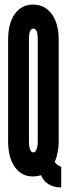

<svg xmlns="http://www.w3.org/2000/svg" viewBox="-20 -763 314 839"><path d="M247.5 56V-34.5Q231.5 -38.5 218.5 -55.5Q226.5 -70 231.5 -95.5Q236.5 -121 236.5 -143.5V-591.5Q236 -661.5 205.8 -702.2Q175.5 -743 124.5 -743Q74.5 -743 45.2 -702.8Q16 -662.5 15.5 -591.5V-143.5Q16 -74 45 -33Q74 8 122.5 8Q141.5 8 159 2.5Q183 56 247.5 56ZM125.5 -97Q116.5 -97 111.5 -109.5Q106.5 -122 106.5 -143.5V-591.5Q106.5 -638 125.5 -638Q145 -638 145 -591.5V-143.5Q145 -123 139.5 -110Q134 -97 125.5 -97Z"/></svg>

Font: League Gothic SemiCondensed
Style: Regular
Weight: 400
Width: 4
Designer: The League of Moveable Type
Version: Version 1.600; ttfautohint (v1.8.3)